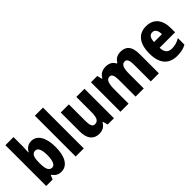

<svg xmlns="http://www.w3.org/2000/svg" viewBox="99 -1732 2529 2529"><g transform="rotate(-45 1363.0 -468.0)"><path d="M212 -674V-853H61V-93H181L204 -150H212C247 -104 280 -83 338 -83C447 -83 513 -188 513 -369C513 -549 446 -652 341 -652C283 -652 242 -624 212 -571H207C210 -609 212 -647 212 -674ZM289 -525C334 -525 360 -474 360 -371C360 -262 333 -208 290 -208C234 -208 212 -257 212 -361V-387C213 -478 233 -525 289 -525Z M761 -93V-853H610V-93Z M1323 -642H1171V-374C1171 -272 1158 -213 1090 -213C1049 -213 1032 -252 1032 -330V-642H881V-285C881 -153 941 -83 1043 -83C1104 -83 1151 -109 1179 -162H1187L1206 -93H1323Z M2003 -652C1945 -652 1897 -627 1871 -577H1858C1837 -623 1794 -652 1726 -652C1666 -652 1613 -627 1588 -573H1579L1561 -642H1444V-93H1595V-347C1595 -465 1612 -523 1671 -523C1709 -523 1726 -484 1726 -407V-93H1878V-363C1878 -470 1897 -523 1953 -523C1991 -523 2009 -484 2009 -407V-93H2160V-452C2160 -589 2108 -652 2003 -652Z M2478 -652C2336 -652 2255 -552 2255 -365C2255 -182 2337 -83 2496 -83C2564 -83 2617 -95 2665 -122V-244C2612 -213 2567 -201 2512 -201C2442 -201 2406 -242 2405 -324H2693V-403C2693 -560 2614 -652 2478 -652ZM2480 -538C2527 -538 2553 -498 2553 -429H2406C2409 -508 2439 -538 2480 -538Z"/></g></svg>

Font: Noto Sans Kannada UI Condensed ExtraBold
Style: Regular
Weight: 800
Width: 3
Designer: Jelle Bosma - Monotype Design Team
Foundry: Monotype Imaging Inc.
Version: Version 2.005